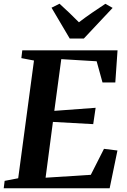

<svg xmlns="http://www.w3.org/2000/svg" viewBox="-29 -1014 684 1034"><path d="M-9 0 -4 -40 69 -54 154 -688 86 -701 91 -743H604L592 -570H523L491.5 -684L301 -695.5L263.5 -417L486 -433.5L473 -345.5L256 -357.5L216.5 -57L460 -72.5L531 -212.5L603.5 -203.5L561.5 0ZM346.5 -806.5 248.5 -972.5 291.5 -994Q318.5 -969.5 344.8 -944.5Q371 -919.5 396 -894Q430 -920 466 -944.8Q502 -969.5 538.5 -993.5L577.5 -971.5L422.5 -806.5Z"/></svg>

Font: Merriweather 48pt
Style: Bold Italic
Weight: 700
Italic angle: -7.8°
Version: Version 2.101